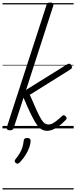

<svg xmlns="http://www.w3.org/2000/svg" viewBox="-20 -1020 605 1525"><path d="M58 15Q46 15 38.5 9Q31 3 34 -9L349 -979Q353 -991 359.5 -995.5Q366 -1000 378 -1000Q395 -1000 401 -993Q407 -986 403 -974L187 -306L510 -507Q524 -516 532.5 -513.5Q541 -511 547 -502Q552 -493 551.5 -484.5Q551 -476 540 -469L217 -267Q250 -190 271.5 -143Q293 -96 308 -72Q323 -48 336.5 -39.5Q350 -31 365 -31Q378 -31 392 -37Q406 -43 425 -57.5Q444 -72 471 -97Q480 -106 487.5 -104.5Q495 -103 501 -97Q508 -91 509 -83Q510 -75 502 -67Q467 -31 439.5 -12.5Q412 6 391.5 12.5Q371 19 357 19Q333 19 313 9Q293 -1 273 -29Q253 -57 227.5 -109Q202 -161 167 -244L89 -4Q86 6 79 10.5Q72 15 58 15ZM106 275Q98 269 97 261.5Q96 254 102 246Q122 221 135.5 199Q149 177 157 153Q165 129 168 99Q169 86 176.5 81Q184 76 196 76Q211 76 217.5 82.5Q224 89 223 101Q223 119 214 146.5Q205 174 186.5 205.5Q168 237 139 268Q131 276 122.5 279Q114 282 106 275ZM0 475H565V485H0ZM0 -20H565V0H0ZM0 -505H565V-500H0ZM0 -995H565V-985H0Z"/></svg>

Font: Playwrite SK Guides
Style: Regular
Weight: 400
Designer: Veronika Burian, José Scaglione
Foundry: TypeTogether
Version: Version 1.003